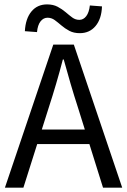

<svg xmlns="http://www.w3.org/2000/svg" viewBox="-20 -861 584 881"><path d="M2.6 0 224.5 -656.3H318.8L540.7 0H452.7L338 -366.6Q320.1 -421.7 304 -476.5Q288 -531.3 272.4 -588H268.4Q253.5 -530.7 237.4 -476.2Q221.4 -421.7 203.5 -366.6L87.4 0ZM119.4 -199.8V-266.5H421.6V-199.8ZM346.1 -708.8Q318.2 -708.8 298 -719.6Q277.8 -730.4 261.8 -744.2Q245.8 -758 231 -768.9Q216.1 -779.7 198.2 -779.7Q179.2 -779.7 166 -762.9Q152.8 -746 149.8 -713.7L94.1 -717.9Q97.2 -775.6 124.2 -808.2Q151.1 -840.8 196 -840.8Q223.9 -840.8 244.4 -830Q264.9 -819.1 280.9 -805.4Q296.9 -791.6 311.6 -780.7Q326.3 -769.9 343.9 -769.9Q362.8 -769.9 375.8 -786.9Q388.7 -803.9 392.3 -835.9L448 -831.7Q445.9 -774.3 418.4 -741.5Q391 -708.8 346.1 -708.8Z"/></svg>

Font: SourceSans3VF
Style: Regular
Weight: 200
Designer: Paul D. Hunt
Foundry: Adobe
Version: Version 3.052;hotconv 1.1.0;makeotfexe 2.6.0